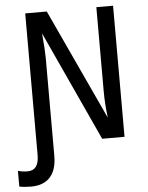

<svg xmlns="http://www.w3.org/2000/svg" viewBox="-84 -706 742 961"><g transform="rotate(-5 287.0 -226.0)"><path d="M408.2 0 154.3 -551.8Q162.1 -465.8 162.1 -427.7V63.5Q162.1 134.8 128.9 171.1Q95.7 207.5 33.2 207.5Q-1.5 207.5 -25.9 202.1V123Q-4.4 129.9 22.9 129.9Q79.1 129.9 79.1 53.2V-658.7H187.5L445.3 -103Q436.5 -173.3 436.5 -236.8V-658.7H520.5V0Z"/></g></svg>

Font: Courier New
Style: Regular
Weight: 400
Designer: Steve Matteson
Foundry: Ascender Corporation
Version: Version 2.00.3